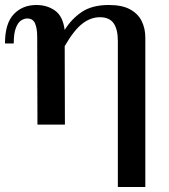

<svg xmlns="http://www.w3.org/2000/svg" viewBox="-20 -499 677 769"><path d="M452 250V-334Q452 -382 435 -406Q418 -430 380 -430Q343 -430 309.5 -404Q276 -378 239 -314V-379Q266 -423 307.5 -451Q349 -479 416 -479Q469 -479 501 -461.5Q533 -444 547.5 -414.5Q562 -385 562 -349V250ZM130 0 129 -351Q129 -385 120.5 -405Q112 -425 89 -425Q77 -425 64.5 -417Q52 -409 43.5 -387Q35 -365 35 -325H0Q0 -405 35 -442Q70 -479 126 -479Q169 -479 200.5 -456.5Q232 -434 239 -379L240 0Z"/></svg>

Font: Brygada 1918 SemiBold
Style: Regular
Weight: 600
Designer: Mateusz Machalski | Borys Kosmynka | Przemek Hoffer
Foundry: NIEPODLEGLA 2018
Version: Version 3.006